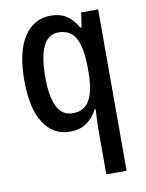

<svg xmlns="http://www.w3.org/2000/svg" viewBox="-88 -612 693 914"><g transform="rotate(-10 258.5 -155.0)"><path d="M351 18Q351 1 352 -22.5Q353 -46 355 -74H350Q328 -33 295.5 -11.5Q263 10 217 10Q136 10 90 -61Q44 -132 44 -268Q44 -406 91.5 -478Q139 -550 220 -550Q266 -550 297 -529.5Q328 -509 351 -469H356L367 -540H449V240H351ZM245 -74Q300 -74 325.5 -117.5Q351 -161 352 -248V-271Q352 -370 327 -417.5Q302 -465 243 -465Q193 -465 169 -413.5Q145 -362 145 -266Q145 -74 245 -74Z"/></g></svg>

Font: Noto Sans Condensed Medium
Style: Regular
Weight: 500
Width: 3
Designer: Monotype Design Team
Foundry: Monotype Imaging Inc.
Version: Version 2.013; ttfautohint (v1.8.4.7-5d5b)